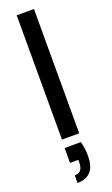

<svg xmlns="http://www.w3.org/2000/svg" viewBox="-184 -757 608 1045"><g transform="rotate(-20 119.5 -234.5)"><path d="M70 0V-720H170V0ZM69 251V207Q94 207 105 192Q116 177 116 148V134H68V48H162Q168 70 170.5 91Q173 112 173 130Q173 192 146.5 221.5Q120 251 69 251Z"/></g></svg>

Font: DM Sans 11pt Medium
Style: Regular
Weight: 500
Version: Version 4.004;gftools[0.9.30]